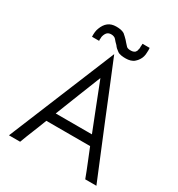

<svg xmlns="http://www.w3.org/2000/svg" viewBox="-202 -1005 1052 1135"><g transform="rotate(30 323.5 -437.0)"><path d="M164.1 -750H212.9C211.9 -752.9 211.9 -755.9 211.9 -758.8C211.9 -761.7 211.9 -764.6 212.9 -767.6V-776.4L214.8 -784.2C217.8 -794.9 222.7 -803.7 229.5 -810.5C236.3 -816.4 245.1 -819.3 255.9 -819.3C262.7 -819.3 268.6 -818.4 273.4 -816.4C279.3 -814.5 284.2 -811.5 288.1 -806.6L299.8 -793L313.5 -779.3C322.3 -766.6 330.1 -759.8 342.8 -751C356.4 -739.3 383.8 -738.3 400.4 -738.3C420.9 -738.3 444.3 -743.2 459 -757.8C465.8 -763.7 471.7 -770.5 476.6 -778.3C487.3 -793.9 492.2 -812.5 492.2 -831.1C493.2 -841.8 493.2 -852.5 492.2 -863.3H443.4C443.4 -856.4 443.4 -850.6 442.4 -845.7V-832C441.4 -827.1 440.4 -823.2 439.5 -820.3C438.5 -817.4 438.5 -815.4 438.5 -814.5C435.5 -808.6 431.6 -800.8 424.8 -798.8C421.9 -796.9 418.9 -795.9 414.1 -794.9C409.2 -793.9 404.3 -793.9 398.4 -793.9C387.7 -793.9 375 -796.9 369.1 -806.6C365.2 -811.5 361.3 -815.4 357.4 -819.3C352.5 -824.2 348.6 -829.1 344.7 -834C335 -843.8 325.2 -853.5 314.5 -862.3C297.9 -872.1 278.3 -874 258.8 -874C213.9 -874 187.5 -850.6 171.9 -809.6C165 -793 163.1 -772.5 164.1 -750ZM627 0C577.1 -121.1 527.3 -242.2 477.5 -363.3C427.7 -485.4 378.9 -606.4 329.1 -726.6C279.3 -606.4 229.5 -485.4 179.7 -363.3C129.9 -242.2 80.1 -121.1 30.3 0H106.4C118.2 -31.2 129.9 -62.5 142.6 -92.8C155.3 -123 167 -154.3 178.7 -184.6H477.5L514.6 -92.8C527.3 -62.5 539.1 -31.2 550.8 0ZM205.1 -250C225.6 -301.8 246.1 -354.5 266.6 -406.2C287.1 -459 308.6 -511.7 329.1 -563.5C349.6 -511.7 370.1 -459 390.6 -406.2C411.1 -354.5 431.6 -301.8 452.1 -250Z"/></g></svg>

Font: My Font
Style: Regular
Weight: 400
Designer: Alfredo Marco Pradil
Version: Version 0.001